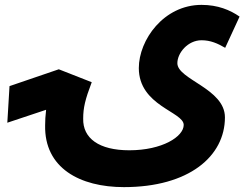

<svg xmlns="http://www.w3.org/2000/svg" viewBox="-20 -579 1020 787"><path d="M488 188C754 188 902 62 902 -98C902 -216 707 -253 707 -320C707 -362 750 -414 806 -414C843 -414 872 -401 903 -383L962 -511C923 -538 873 -559 806 -559C651 -559 549 -415 549 -300C549 -145 733 -121 733 -67C733 -19 645 37 510 37C386 37 319 -12 321 -93C321 -137 329 -171 356 -242L221 -295L19 -226L10 -76L169 -129C166 -105 165 -83 165 -66C161 110 308 188 488 188Z"/></svg>

Font: Noto Sans Arabic UI SmCn XBd
Style: Regular
Weight: 800
Width: 4
Designer: Monotype Design Team, Nadine Chahine and Nizar Qandah
Foundry: Monotype Imaging Inc.
Version: Version 2.010